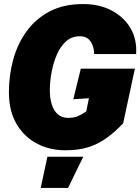

<svg xmlns="http://www.w3.org/2000/svg" viewBox="-20 -730 693 948"><path d="M303 12Q224 12 160.5 -22Q97 -56 60.5 -120Q24 -184 24 -275Q24 -358 45.5 -436.5Q67 -515 112 -576.5Q157 -638 226 -674Q295 -710 390 -710Q471 -710 531.5 -678Q592 -646 624.5 -590.5Q657 -535 652 -463H445Q445 -497 428 -524Q411 -551 374 -551Q335 -551 307 -526.5Q279 -502 261.5 -462Q244 -422 235 -375Q226 -328 226 -283Q226 -246 235.5 -215Q245 -184 265 -166Q285 -148 316 -148Q344 -148 363.5 -156Q383 -164 406 -180L419 -245L342 -240L379 -391H646L588 -121Q548 -79 507.5 -49.5Q467 -20 418.5 -4Q370 12 303 12ZM181 198 214 44H391L316 198Z"/></svg>

Font: Azeret Mono Thin ExtraBold
Style: Italic
Weight: 800
Italic angle: -12°
Version: Version 1.002